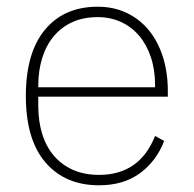

<svg xmlns="http://www.w3.org/2000/svg" viewBox="-20 -540 577 572"><path d="M275 12Q174 12 115.5 -56Q57 -124 57 -254Q57 -383 114 -451.5Q171 -520 271 -520Q318 -520 356.5 -502Q395 -484 422.5 -451Q450 -418 465 -371.5Q480 -325 480 -268V-252H94V-225Q94 -178 106 -140Q118 -102 141.5 -75Q165 -48 198.5 -33.5Q232 -19 275 -19Q396 -19 442 -135L469 -120Q446 -60 397 -24Q348 12 275 12ZM271 -489Q229 -489 196.5 -474.5Q164 -460 141 -433Q118 -406 106 -368Q94 -330 94 -284V-280H442V-286Q442 -332 429.5 -369.5Q417 -407 394.5 -433.5Q372 -460 340.5 -474.5Q309 -489 271 -489Z"/></svg>

Font: IBM Plex Sans Thai ExtLt
Style: Regular
Weight: 200
Designer: Mike Abbink, Paul van der Laan, Pieter van Rosmalen, Ben Mitchell, Mark Frömberg
Foundry: Bold Monday
Version: Version 1.2